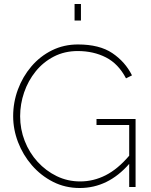

<svg xmlns="http://www.w3.org/2000/svg" viewBox="-20 -938 759 963"><path d="M380 5Q307 5 246 -26Q185 -57 140 -109Q95 -161 70.5 -225Q46 -289 46 -355Q46 -425 70 -489.5Q94 -554 137.5 -605Q181 -656 240.5 -685.5Q300 -715 371 -715Q479 -715 543.5 -671.5Q608 -628 642 -560L612 -545Q574 -618 511.5 -650Q449 -682 370 -682Q304 -682 250.5 -654.5Q197 -627 159 -580Q121 -533 101 -474.5Q81 -416 81 -355Q81 -290 104 -231Q127 -172 168.5 -126.5Q210 -81 264.5 -54.5Q319 -28 382 -28Q449 -28 510 -59Q571 -90 628 -157V-311H464V-341H660V0H628V-116Q522 5 380 5ZM354 -835V-918H386V-835Z"/></svg>

Font: Raleway ExtraLight
Style: Regular
Weight: 200
Designer: Matt McInerney, Pablo Impallari, Rodrigo Fuenzalida
Foundry: Matt McInerney, Pablo Impallari, Rodrigo Fuenzalida
Version: Version 4.026